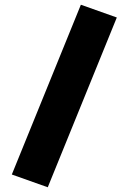

<svg xmlns="http://www.w3.org/2000/svg" viewBox="-20 -745 542 812"><path d="M30 -7 322 -725 474 -671 182 47Z"/></svg>

Font: Cairo Black
Style: Regular
Weight: 900
Designer: Mohamed Gaber, the designers of Titillium
Foundry: Kief Type Foundry
Version: Version 2.009; ttfautohint (v1.5.33-1714) -l 8 -r 50 -G 200 